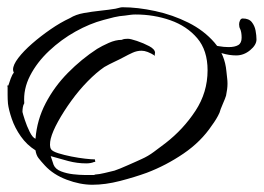

<svg xmlns="http://www.w3.org/2000/svg" viewBox="-26 -487 728 530"><path d="M229 23Q195 23 158 9Q121 -5 98 -30Q86 -43 80 -51Q74 -59 72 -72Q48 -87 31.5 -110.5Q15 -134 6.5 -159Q-2 -184 -4 -201Q-5 -213 -5 -224.5Q-5 -236 -5 -247V-248Q-8 -251 -3 -251Q-1 -258 3.5 -270Q8 -282 12 -286V-287Q10 -291 10 -295Q10 -308 24.5 -327Q39 -346 62.5 -366.5Q86 -387 113.5 -406Q141 -425 167 -437Q183 -447 205.5 -451Q228 -455 251.5 -457.5Q275 -460 293 -463Q298 -464 303 -465.5Q308 -467 312 -467Q354 -467 402.5 -456.5Q451 -446 494 -424.5Q537 -403 566 -369.5Q595 -336 599 -290Q600 -279 601 -271.5Q602 -264 602 -256Q602 -242 598 -223Q596 -216 589 -200Q582 -184 580 -176Q576 -167 570.5 -158Q565 -149 559 -141Q529 -96 480.5 -63Q432 -30 379 -10Q346 2 305.5 12.5Q265 23 229 23ZM206 -4H235V-5Q249 -6 263 -9.5Q277 -13 290 -16Q296 -18 306 -22Q316 -26 327 -31Q338 -36 348.5 -40.5Q359 -45 365 -48Q383 -56 399 -68Q415 -80 431 -92Q480 -130 513.5 -181Q547 -232 547 -293Q547 -348 518.5 -381.5Q490 -415 444.5 -431Q399 -447 348 -447Q341 -447 333.5 -446Q326 -445 319 -444Q304 -443 289 -439.5Q274 -436 260 -432Q222 -422 182.5 -400Q143 -378 109.5 -346.5Q76 -315 57 -278Q38 -241 41 -202Q38 -197 37 -190.5Q36 -184 36 -178Q37 -173 42.5 -156Q48 -139 56 -123Q64 -107 72 -104Q76 -156 100 -202Q124 -248 161.5 -286Q199 -324 242 -352Q255 -360 274 -368.5Q293 -377 310 -377Q314 -379 318.5 -379.5Q323 -380 327 -380Q334 -380 352 -374Q370 -368 386 -359.5Q402 -351 402 -341Q402 -339 401 -338L402 -333Q380 -347 365 -347Q352 -347 340 -341.5Q328 -336 317 -330Q304 -323 290 -316.5Q276 -310 262 -302Q240 -287 216 -262.5Q192 -238 171 -209Q150 -180 134.5 -152Q119 -124 114 -104Q112 -96 112 -87Q112 -80 115 -75Q119 -69 135 -64Q151 -59 171 -55Q191 -51 209 -49Q227 -47 236 -47L237 -40H234Q225 -36 212 -36Q187 -36 162.5 -42.5Q138 -49 114 -56Q116 -50 118 -44Q120 -38 122 -32Q127 -20 142.5 -14Q158 -8 176 -6Q194 -4 206 -4ZM626 -334Q607 -334 587 -340Q567 -346 553 -364Q564 -362 578 -359.5Q592 -357 605 -357Q622 -357 631.5 -362.5Q641 -368 641 -383Q641 -398 637 -407Q634 -412 634 -420Q634 -425 636.5 -430.5Q639 -436 644 -436Q661 -436 669 -426Q677 -416 679.5 -402.5Q682 -389 682 -378Q682 -363 664.5 -348.5Q647 -334 626 -334Z"/></svg>

Font: Qwitcher Grypen
Style: Bold
Weight: 700
Designer: Robert E. Leuschke
Foundry: Robert E. Leuschke
Version: Version 1.100; ttfautohint (v1.8.3)